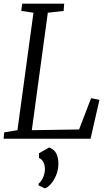

<svg xmlns="http://www.w3.org/2000/svg" viewBox="-21 -763 607 1056"><path d="M-1 0 2 -35 75 -47 163 -693 96 -703 101 -743H332L329 -703L242 -693L154 -47L414 -51L480 -223L526 -214L477 0ZM191 256.5V247.5Q202.5 238.5 210.2 224.8Q218 211 222.2 195.2Q226.5 179.5 226 165Q226 145 217.2 128.2Q208.5 111.5 193.5 106V80L249.5 48Q278.5 59 290 84.2Q301.5 109.5 300 143.5Q299 174.5 287 202.5Q275 230.5 258.2 249.5Q241.5 268.5 225.5 273Z"/></svg>

Font: Merriweather 7pt Light
Style: Italic
Weight: 300
Italic angle: -7.8°
Designer: Eben Sorkin
Foundry: Eben Sorkin
Version: Version 2.200;gftools[0.9.31]